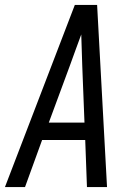

<svg xmlns="http://www.w3.org/2000/svg" viewBox="-32 -755 552 775"><path d="M-12 0 270 -735H360L400 0H319L312 -190H138L69 0ZM309 -260 300 -490Q299 -522 298 -553.5Q297 -585 296 -616Q285 -585 273 -553.5Q261 -522 250 -490L165 -260Z"/></svg>

Font: Iosevka Oblique
Style: Regular
Weight: 400
Italic angle: -9°
Monospace: yes
Designer: Belleve Invis
Foundry: Belleve Invis
Version: Version 32.5.0; ttfautohint (v1.8.4)